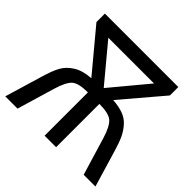

<svg xmlns="http://www.w3.org/2000/svg" viewBox="-177 -888 1063 1063"><g transform="rotate(45 354.5 -357.0)"><path d="M642 -714V-648L438 -408Q486 -405 520 -392Q554 -379 576.5 -353Q599 -327 613 -297.5Q627 -268 641 -221L707 0H615L549 -219Q527 -292 499.5 -315.5Q472 -339 399 -339V0H309V-339Q237 -339 210.5 -316Q184 -293 162 -219L97 0H1L67 -221Q85 -283 104.5 -318.5Q124 -354 164 -379Q204 -404 267 -408L67 -648V-714ZM533 -633H175L354 -418Z"/></g></svg>

Font: Advent Sans Logo
Style: Regular
Weight: 400
Designer: Types & Symbols
Foundry: Types & Symbols
Version: Version 1.002